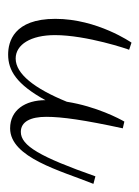

<svg xmlns="http://www.w3.org/2000/svg" viewBox="46 -416 351 484"><g transform="rotate(90 222.0 -174.5)"><path d="M233 -113C233 -62 258 -24 304 -24C378 -24 411 -152 444 -234L425 -239C376 -100 348 -51 313 -51C287 -51 275 -76 275 -115C275 -155 283 -211 304 -308L287 -312C280 -300 249 -242 237 -167C204 -86 167 -38 128 -38C93 -38 69 -76 69 -137C69 -217 105 -323 106 -324L88 -330C88 -330 28 -244 28 -138C28 -33 86 -19 118 -19C158 -19 193 -40 233 -113Z"/></g></svg>

Font: Clicker Script
Style: Regular
Weight: 400
Designer: Astigmatic (AOETI)
Foundry: Astigmatic (AOETI)
Version: Version 1.000